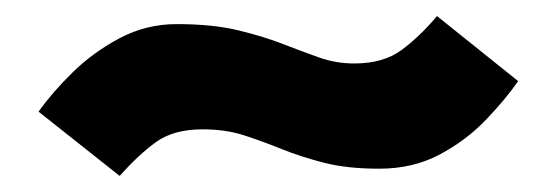

<svg xmlns="http://www.w3.org/2000/svg" viewBox="-20 -399 694 239"><path d="M524 -379 625 -298Q609 -275 584.5 -249.5Q560 -224 527 -206.5Q494 -189 452 -189Q412 -189 383 -196.5Q354 -204 330.5 -213.5Q307 -223 284 -230.5Q261 -238 232 -238Q196 -238 174 -222Q152 -206 129 -180L28 -260Q45 -284 70.5 -309Q96 -334 129 -351.5Q162 -369 200 -369Q244 -369 275.5 -361.5Q307 -354 331.5 -344.5Q356 -335 377 -327.5Q398 -320 421 -320Q457 -320 479.5 -336.5Q502 -353 524 -379Z"/></svg>

Font: Hind Variable Light
Style: Regular
Weight: 300
Designer: Manushi Parikh, Satya Rajpurohit
Foundry: Indian Type Foundry
Version: Version 3.000